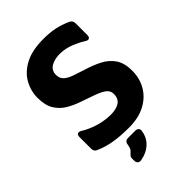

<svg xmlns="http://www.w3.org/2000/svg" viewBox="-252 -786 1082 1082"><g transform="rotate(-45 288.5 -245.5)"><path d="M295 13Q227 13 175.5 4.5Q124 -4 79 -24Q59 -31 59 -54V-147Q59 -163 68 -167.5Q77 -172 91 -164Q133 -138 181 -124.5Q229 -111 274 -111Q318 -111 343 -128Q368 -145 368 -182Q368 -209 345.5 -225Q323 -241 285.5 -254Q248 -267 203 -283Q164 -296 128.5 -317Q93 -338 70.5 -374Q48 -410 48 -470Q48 -525 75 -573.5Q102 -622 159 -652Q216 -682 305 -682Q359 -682 398 -673.5Q437 -665 477 -647Q497 -638 497 -616V-523Q497 -506 488 -501.5Q479 -497 465 -506Q433 -526 396.5 -540.5Q360 -555 321 -557Q275 -559 244 -542Q213 -525 213 -489Q213 -461 230 -445Q247 -429 276.5 -418.5Q306 -408 344 -396Q398 -380 441 -358Q484 -336 509 -299Q534 -262 534 -202Q534 -141 506 -92.5Q478 -44 424.5 -15.5Q371 13 295 13ZM212 191Q198 193 190.5 185.5Q183 178 183 165V148Q183 136 189 130Q195 124 203 116Q211 110 215 99.5Q219 89 221 77Q224 50 248 50H306Q319 50 326.5 57Q334 64 332 76Q326 122 294.5 152Q263 182 212 191Z"/></g></svg>

Font: Pitagon Sans
Style: Bold
Weight: 700
Designer: Travis Tran
Foundry: Pitagon
Version: Version 1.001; ttfautohint (v1.8.4.7-5d5b);gftools[0.9.26]